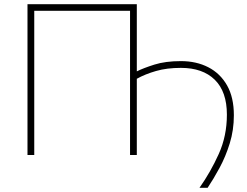

<svg xmlns="http://www.w3.org/2000/svg" viewBox="-20 -733 1168 908"><path d="M923.5 155Q976 80.5 1014.5 -4.8Q1053 -90 1053 -191Q1053 -299.5 995.8 -355.8Q938.5 -412 835.5 -412Q769 -412 717.8 -397.2Q666.5 -382.5 627 -360.5V0H595V-682H142V0H110V-713H627V-395.5Q658 -411 710.2 -427.5Q762.5 -444 835.5 -444Q908.5 -444 965 -415Q1021.5 -386 1053.8 -329.2Q1086 -272.5 1086 -188Q1086 -118 1066.5 -55Q1047 8 1018.2 61Q989.5 114 962 155Z"/></svg>

Font: Heraclito Thin
Style: Regular
Weight: 100
Designer: Kostas Bartsokas (font) & Cristiano Sobral (main changes)
Foundry: Kostas Bartsokas (font) & Cristiano Sobral (main changes)
Version: Version 1.00;July 8, 2020;FontCreator 13.0.0.2655 64-bit